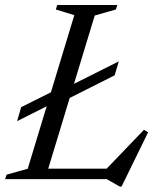

<svg xmlns="http://www.w3.org/2000/svg" viewBox="-24 -698 622 748"><path d="M345 -637.5 151.5 0H-4L1.5 -17.5L84 -40.5L265.5 -639L193.5 -661L199 -678.5H433L427.5 -661ZM382 -31 537 -192.5 553 -182.5 449.5 29H443L392 0H110L123.5 -41H419.5ZM439 -459 422.5 -404.5 222 -303.5 183 -296.5 42.5 -226 58.5 -280.5 198.5 -350.5 235.5 -357Z"/></svg>

Font: Newsreader 28pt
Style: Italic
Weight: 400
Italic angle: -17°
Version: Version 1.003